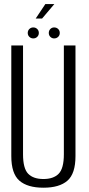

<svg xmlns="http://www.w3.org/2000/svg" viewBox="-20 -892 425 917"><path d="M187.5 4.5Q263.5 4.5 302 -29Q340.5 -62.5 340.5 -146.5V-675H285V-155Q285 -87.5 260.2 -62.2Q235.5 -37 187.5 -37Q139 -37 114.5 -62.2Q90 -87.5 90 -155V-675H34V-146.5Q34 -62.5 72.8 -29Q111.5 4.5 187.5 4.5ZM139 -708.5Q150 -708.5 157.8 -716Q165.5 -723.5 165.5 -734.5Q165.5 -746 157.8 -753.5Q150 -761 139 -761Q128 -761 120.2 -753.5Q112.5 -746 112.5 -734.5Q112.5 -723.5 120.2 -716Q128 -708.5 139 -708.5ZM238.5 -708.5Q250 -708.5 257.8 -716Q265.5 -723.5 265.5 -734.5Q265.5 -746 257.8 -753.5Q250 -761 238.5 -761Q228 -761 220.5 -753.5Q213 -746 213 -734.5Q213 -723.5 220.5 -716Q228 -708.5 238.5 -708.5ZM150.5 -803.5H181L239.5 -872.5H196.5Z"/></svg>

Font: Anybody Condensed Light
Style: Regular
Weight: 300
Width: 3
Designer: Tyler Finck
Foundry: Etcetera Type Company
Version: Version 1.113;gftools[0.9.25]